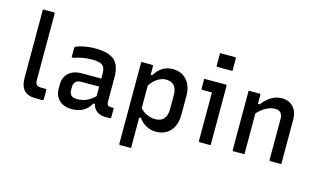

<svg xmlns="http://www.w3.org/2000/svg" viewBox="-109 -1111 2708 1641"><g transform="rotate(15 1245.0 -290.5)"><path d="M306 -11Q306 0 295 0H235Q167 0 133.5 -35.5Q100 -71 100 -147V-750H195Q206 -750 206 -739V-154Q206 -124 217 -113Q230 -100 260 -100H306Z M841 -348V-134Q841 -112 850 -101Q860 -93 877 -93H903V-11Q903 0 892 0H850Q808 0 777.5 -22Q747 -44 738 -85H724Q701 -39 658.5 -14.5Q616 10 557 10Q487 10 446 -28.5Q405 -67 405 -133V-166Q405 -231 447 -269.5Q489 -308 562 -308H735V-351Q735 -405 709.5 -425Q684 -445 619 -445Q535 -445 460 -418H443V-501Q443 -507 446 -510Q452 -516 478 -524Q504 -532 542 -538Q580 -544 619 -544Q736 -544 788.5 -499Q841 -454 841 -348ZM511 -145Q511 -85 579 -85Q622 -85 659 -100Q696 -115 735 -152V-237H579Q544 -237 527 -220Q511 -202 511 -177Z M1028 -534H1123Q1134 -534 1134 -523V-449H1149Q1175 -495 1215 -520Q1255 -545 1305 -545Q1382 -545 1429 -493.5Q1476 -442 1476 -350V-189Q1476 -95 1428.5 -42.5Q1381 10 1303 10Q1256 10 1216.5 -11Q1177 -32 1149 -70H1134V200H1039Q1028 200 1028 189ZM1272 -443Q1237 -443 1201.5 -421.5Q1166 -400 1134 -355V-153Q1163 -121 1198.5 -106.5Q1234 -92 1272 -92Q1318 -92 1344 -121.5Q1370 -151 1370 -206V-333Q1370 -389 1343 -418Q1316 -443 1272 -443Z M1679 -11V-438H1596Q1585 -438 1585 -449V-534H1774Q1785 -534 1785 -523V0H1690Q1679 0 1679 -11ZM1659 -781H1790Q1801 -781 1801 -770V-661H1670Q1659 -661 1659 -672Z M2084 0H1989Q1978 0 1978 -11V-534H2073Q2084 -534 2084 -523V-446H2100Q2133 -490 2175.5 -517.5Q2218 -545 2270 -545Q2336 -545 2373 -503.5Q2410 -462 2410 -394V0H2315Q2304 0 2304 -11V-372Q2304 -443 2237 -443Q2202 -443 2162 -423Q2122 -403 2084 -362Z"/></g></svg>

Font: Recursive Sn Lnr St Med
Style: Regular
Weight: 500
Version: Version 1.085;hotconv 1.1.0;makeotfexe 2.6.0; ttfautohint (v